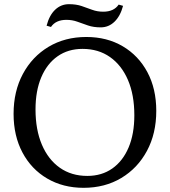

<svg xmlns="http://www.w3.org/2000/svg" viewBox="-20 -883 813 919"><path d="M380 16Q282 16 206 -28.5Q130 -73 87.5 -153Q45 -233 45 -338Q45 -446 89.5 -529Q134 -612 212.5 -659Q291 -706 393 -706Q492 -706 567.5 -661.5Q643 -617 685.5 -537.5Q728 -458 728 -352Q728 -244 683.5 -161Q639 -78 560.5 -31Q482 16 380 16ZM398 -41Q467 -41 517.5 -76.5Q568 -112 595.5 -177Q623 -242 623 -331Q623 -429 592.5 -500Q562 -571 506.5 -610Q451 -649 375 -649Q306 -649 255.5 -613.5Q205 -578 177.5 -513Q150 -448 150 -359Q150 -262 180.5 -190.5Q211 -119 266.5 -80Q322 -41 398 -41ZM462 -752Q428 -752 401.5 -761Q375 -770 350.5 -779Q326 -788 298 -788Q247 -788 224 -754L203 -760Q216 -810 244 -836.5Q272 -863 310 -863Q345 -863 371 -854Q397 -845 421.5 -836Q446 -827 474 -827Q525 -827 548 -861L569 -855Q556 -806 528 -779Q500 -752 462 -752Z"/></svg>

Font: Platypi Light
Style: Regular
Weight: 300
Designer: David Sargent
Foundry: Bolt Cutter Type
Version: Version 1.200